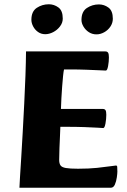

<svg xmlns="http://www.w3.org/2000/svg" viewBox="-20 -880 593 900"><path d="M71.1 0Q71.6 -13 73.8 -50.6Q76.1 -88.2 79.6 -142.8Q83.1 -197.4 86.6 -262.5Q90.1 -327.5 93.6 -394.8Q97.1 -462 99.3 -525.4Q101.5 -588.8 102 -639H473.5Q483 -639 486.8 -632.7Q490.5 -626.5 490.5 -610.6Q490.5 -591.3 486.7 -570.3Q482.8 -549.2 476 -549.2Q472.7 -549.2 447.6 -550.5Q422.5 -551.7 385.4 -553.1Q348.4 -554.5 307.6 -554.5H280.1Q277.9 -546 275.7 -524.3Q273.6 -502.6 271.4 -474.8Q269.1 -447.1 267.8 -419.4Q266.4 -391.7 265.7 -369.4H461.2Q470.8 -369.4 474.6 -363.5Q478.3 -357.6 478.3 -341.8Q478.3 -322.4 474.4 -301.1Q470.6 -279.8 463.8 -279.8Q460.3 -279.8 436.4 -281.5Q412.5 -283.1 374.7 -284.3Q336.9 -285.6 289.3 -285.6H262.9Q262.4 -270.8 261.2 -243.2Q259.9 -215.7 258.7 -185.5Q257.4 -155.3 257.4 -130.3Q257.4 -114.4 263.4 -105.1Q269.4 -95.9 288.5 -92.5Q307.7 -89.1 345.7 -89.1Q396.6 -89.1 434.7 -93.1Q472.7 -97.1 496 -100.6Q519.2 -104.1 523.7 -104.1Q528.5 -104.1 529.4 -98.2Q530.2 -92.3 530.2 -75.7Q530.2 -66.7 527.6 -48.3Q525 -29.9 518.5 -14.9Q511.9 0 499.6 0ZM432.2 -718.9Q412.3 -718.9 396.5 -729.2Q380.7 -739.5 371.3 -755.4Q361.9 -771.4 361.9 -786.4Q361.9 -825.7 387.2 -842.5Q412.6 -859.3 443.7 -859.3Q468.3 -859.3 488.6 -844.3Q508.9 -829.4 508.9 -792.1Q508.9 -772.3 497.4 -755.2Q485.8 -738.2 468.1 -728.6Q450.5 -718.9 432.2 -718.9ZM192.1 -719.7Q173.1 -719.7 158.4 -730Q143.7 -740.3 135.4 -756.2Q127.1 -772.1 127.1 -787.2Q127.1 -826.5 152.5 -843.3Q177.8 -860 208.9 -860Q233.5 -860 253.8 -845.1Q274.2 -830.2 274.2 -792.9Q274.2 -773 261.1 -756Q248.1 -739 229.2 -729.3Q210.4 -719.7 192.1 -719.7Z"/></svg>

Font: Briem Hand Thin
Style: Regular
Weight: 100
Designer: Gunnlaugur SE Briem, Eben Sorkin
Foundry: Sorkin Type Co.
Version: Version 1.003